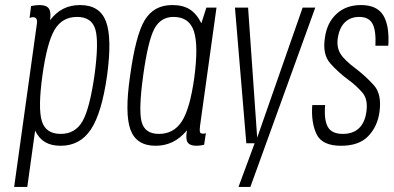

<svg xmlns="http://www.w3.org/2000/svg" viewBox="-20 -567 1558 760"><path d="M36 173H88L119 -50Q134 -19 158.5 -4.5Q183 10 220 10Q297 10 340 -55Q383 -120 404 -269Q424 -417 399.5 -482Q375 -547 297 -547Q260 -547 231 -532.5Q202 -518 178 -487Q183 -519 173.5 -533Q164 -547 136 -547Q128 -547 120.5 -546Q113 -545 103 -543L97 -496Q106 -499 110 -499Q120 -499 124 -492.5Q128 -486 126 -473ZM148 -269Q166 -398 196 -449Q226 -500 285 -500Q343 -500 357.5 -450.5Q372 -401 354 -269Q335 -137 306.5 -87Q278 -37 220 -37Q161 -37 145.5 -88Q130 -139 148 -269Z M797 -537 777 -475Q758 -513 731 -530Q704 -547 662 -547Q589 -547 553 -487.5Q517 -428 495 -267Q473 -117 496.5 -53.5Q520 10 596 10Q632 10 662.5 -4.5Q693 -19 720 -51Q714 -16 723 -3Q732 10 758 10Q766 10 772.5 9Q779 8 788 6L795 -40Q790 -38 787.5 -38Q785 -38 783 -38Q772 -38 771 -46.5Q770 -55 772 -70L837 -537ZM749 -259Q732 -137 700 -87Q668 -37 609 -37Q553 -37 540.5 -85Q528 -133 547 -270Q566 -406 591 -453Q616 -500 667 -500Q729 -500 747.5 -443.5Q766 -387 749 -259Z M924 173H971L1228 -537H1178L998 -22L962 -537H910L955 0H988Z M1482 -123Q1492 -194 1460 -229.5Q1428 -265 1390 -294Q1343 -329 1327.5 -354.5Q1312 -380 1317 -415Q1323 -457 1345 -478.5Q1367 -500 1402 -500Q1440 -500 1454.5 -473Q1469 -446 1466 -386H1517Q1522 -466 1497 -506.5Q1472 -547 1409 -547Q1350 -547 1312 -512Q1274 -477 1266 -417Q1256 -352 1287 -316.5Q1318 -281 1363 -248Q1389 -229 1413.5 -201.5Q1438 -174 1430 -123Q1424 -81 1400.5 -59Q1377 -37 1337 -37Q1293 -37 1277.5 -65Q1262 -93 1267 -151H1216Q1211 -82 1233 -36Q1255 10 1330 10Q1401 10 1437.5 -28Q1474 -66 1482 -123Z"/></svg>

Font: Secuela Light
Style: Italic
Weight: 300
Italic angle: -8°
Designer: Fernando Haro
Foundry: deFharo
Version: Version 1.708